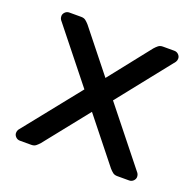

<svg xmlns="http://www.w3.org/2000/svg" viewBox="-98 -624 744 727"><g transform="rotate(20 274.0 -260.0)"><path d="M131 -19Q124 -11 117 -5.5Q110 0 99 0H53Q43 0 36 -7Q29 -14 29 -23Q29 -31 33 -37L216 -266L43 -483Q39 -489 39 -497Q39 -506 46 -513Q53 -520 63 -520H111Q122 -520 129 -514.5Q136 -509 143 -501L276 -334L408 -501Q415 -509 422 -514.5Q429 -520 440 -520H486Q496 -520 503 -513Q510 -506 510 -497Q510 -489 506 -483L332 -264L513 -37Q517 -31 517 -23Q517 -14 510 -7Q503 0 493 0H445Q434 0 427 -5.5Q420 -11 413 -19L272 -196Z"/></g></svg>

Font: Contemporary
Style: Regular
Weight: 400
Designer: Victor Tran
Foundry: Victor Tran
Version: Version 1.100